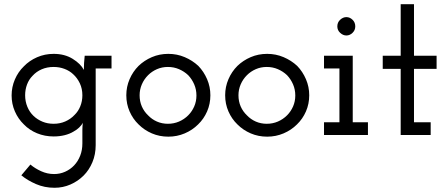

<svg xmlns="http://www.w3.org/2000/svg" viewBox="-20 -639 2122 909"><path d="M81 191Q110 215 150.5 232.5Q191 250 238 250Q278 250 313.5 234.5Q349 219 376 192Q402 166 417.5 129Q433 92 433 48V-315H508V-375H381Q379 -357 378 -341Q377 -325 377 -308Q362 -337 324 -360.5Q286 -384 234 -384Q192 -384 155.5 -368Q119 -352 93 -325Q66 -299 50.5 -263Q35 -227 35 -187Q35 -147 50.5 -111.5Q66 -76 93 -50Q119 -23 155.5 -8Q192 7 234 7Q262 7 286 1Q310 -5 328 -16Q343 -24 355 -35.5Q367 -47 372 -58Q371 -49 370.5 -39.5Q370 -30 370 -24V40Q370 72 359.5 98.5Q349 125 331 144Q313 163 288.5 174Q264 185 236 185Q204 185 174.5 171.5Q145 158 124 140ZM234 -322Q261 -322 285 -313Q309 -304 326 -288Q346 -270 358 -244.5Q370 -219 370 -188Q370 -160 360 -135.5Q350 -111 332 -94Q314 -75 289 -64Q264 -53 234 -53Q205 -53 181 -63Q157 -73 139 -90Q120 -108 109.5 -133.5Q99 -159 99 -188Q99 -215 108 -239Q117 -263 134 -280Q152 -300 177.5 -311Q203 -322 234 -322Z M918 -50Q945 -76 960.5 -111.5Q976 -147 976 -188Q976 -228 960.5 -264Q945 -300 919 -327Q891 -353 854.5 -368.5Q818 -384 777 -384Q735 -384 699 -368.5Q663 -353 636 -327Q609 -300 593.5 -264Q578 -228 578 -188Q578 -147 593.5 -111.5Q609 -76 636 -50Q663 -23 699 -7.5Q735 8 777 8Q818 8 854.5 -7.5Q891 -23 918 -50ZM681 -93Q662 -111 651.5 -135Q641 -159 641 -188Q641 -215 651.5 -239.5Q662 -264 681 -283Q699 -301 723 -311.5Q747 -322 775 -322Q803 -322 827.5 -311.5Q852 -301 871 -283Q889 -264 899.5 -239.5Q910 -215 910 -187Q910 -159 899.5 -135Q889 -111 871 -93Q852 -74 827.5 -63.5Q803 -53 775 -53Q747 -53 723 -63.5Q699 -74 681 -93Z M1386 -50Q1413 -76 1428.5 -111.5Q1444 -147 1444 -188Q1444 -228 1428.5 -264Q1413 -300 1387 -327Q1359 -353 1322.5 -368.5Q1286 -384 1245 -384Q1203 -384 1167 -368.5Q1131 -353 1104 -327Q1077 -300 1061.5 -264Q1046 -228 1046 -188Q1046 -147 1061.5 -111.5Q1077 -76 1104 -50Q1131 -23 1167 -7.5Q1203 8 1245 8Q1286 8 1322.5 -7.5Q1359 -23 1386 -50ZM1149 -93Q1130 -111 1119.5 -135Q1109 -159 1109 -188Q1109 -215 1119.5 -239.5Q1130 -264 1149 -283Q1167 -301 1191 -311.5Q1215 -322 1243 -322Q1271 -322 1295.5 -311.5Q1320 -301 1339 -283Q1357 -264 1367.5 -239.5Q1378 -215 1378 -187Q1378 -159 1367.5 -135Q1357 -111 1339 -93Q1320 -74 1295.5 -63.5Q1271 -53 1243 -53Q1215 -53 1191 -63.5Q1167 -74 1149 -93Z M1722 0V-60H1650V-375H1514V-315H1587V-60H1514V0ZM1662 -514Q1662 -533 1649 -545.5Q1636 -558 1620 -558Q1604 -558 1590.5 -545.5Q1577 -533 1577 -514Q1577 -496 1590.5 -483.5Q1604 -471 1620 -471Q1636 -471 1649 -483.5Q1662 -496 1662 -514Z M2019 0V-60H1940V-313H2047V-375H1940V-619H1877V-375H1792V-313H1877V0Z"/></svg>

Font: Josefin Slab Thin SemiBold
Style: Regular
Weight: 600
Version: Version 2.000